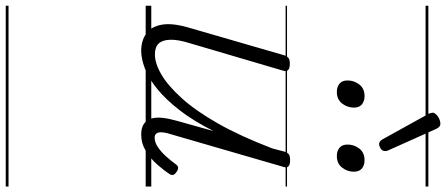

<svg xmlns="http://www.w3.org/2000/svg" viewBox="-474 -620 1593 686"><g transform="rotate(90 323.0 -276.5)"><path d="M161 16Q125 16 99.5 -2Q74 -20 67.5 -59Q61 -98 80 -160L177 -495Q181 -506 187 -510.5Q193 -515 207 -515Q223 -515 229.5 -509Q236 -503 232 -491L134 -158Q121 -117 121.5 -89Q122 -61 134.5 -47Q147 -33 174 -33Q206 -33 245.5 -56Q285 -79 330 -128.5Q375 -178 420.5 -258Q466 -338 510 -453L521 -495Q525 -508 531.5 -512Q538 -516 552 -516Q567 -516 573.5 -510.5Q580 -505 576 -493L462 -100Q454 -76 452.5 -61Q451 -46 456 -39Q461 -32 471 -32Q488 -32 505 -43.5Q522 -55 537.5 -72Q553 -89 566 -107Q572 -116 579 -116Q586 -116 594 -110Q603 -104 604.5 -98Q606 -92 601 -85Q589 -66 568 -42Q547 -18 519.5 -1Q492 16 460 16Q437 16 423 7Q409 -2 403.5 -19Q398 -36 400.5 -59.5Q403 -83 411 -111L448 -243Q412 -171 373.5 -121.5Q335 -72 297.5 -41.5Q260 -11 225 2.5Q190 16 161 16ZM308 -683Q290 -683 278.5 -692.5Q267 -702 267 -721Q267 -745 281.5 -763.5Q296 -782 323 -782Q341 -782 352.5 -772.5Q364 -763 364 -744Q364 -721 349.5 -702Q335 -683 308 -683ZM537 -683Q519 -683 507.5 -692.5Q496 -702 496 -721Q496 -745 510.5 -763.5Q525 -782 552 -782Q570 -782 581.5 -772.5Q593 -763 593 -744Q593 -721 578.5 -702Q564 -683 537 -683ZM494 -834Q490 -834 486 -836.5Q482 -839 478 -845L385 -1013Q384 -1017 383 -1020.5Q382 -1024 382 -1027Q384 -1034 390.5 -1040Q397 -1046 405.5 -1049.5Q414 -1053 422 -1053Q433 -1053 440 -1038L517 -866Q519 -862 519 -859Q519 -856 519 -853Q518 -844 509.5 -839Q501 -834 494 -834ZM0 490H646V500H0ZM0 -20H646V0H0ZM0 -505H646V-500H0ZM0 -1010H646V-1000H0Z"/></g></svg>

Font: Playwrite AU QLD Guides
Style: Regular
Weight: 400
Designer: Veronika Burian, José Scaglione
Foundry: TypeTogether
Version: Version 1.003